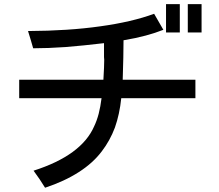

<svg xmlns="http://www.w3.org/2000/svg" viewBox="-20 -838 1040 913"><path d="M567.4 -646.5Q626 -656.2 672.9 -668.9Q719.7 -681.6 756.8 -696.3Q742.2 -721.7 712.9 -772.5Q606.4 -733.4 457 -712.9Q306.6 -691.4 113.3 -690.4Q121.1 -666 127 -645.5Q132.8 -624 137.7 -608.4Q207 -608.4 292 -614.3Q376 -621.1 474.6 -632.8Q474.6 -618.2 474.6 -589.8Q474.6 -575.2 474.6 -566.4Q475.6 -557.6 475.6 -553.7Q475.6 -539.1 474.6 -515.6Q472.7 -492.2 471.7 -459Q337.9 -459 71.3 -459Q71.3 -437.5 71.3 -371.1Q168.9 -371.1 462.9 -371.1Q458 -331.1 449.2 -296.9Q440.4 -263.7 427.7 -237.3Q397.5 -168 325.2 -115.2Q252.9 -62.5 139.6 -26.4Q154.3 -6.8 168 13.7Q180.7 34.2 194.3 54.7Q286.1 24.4 354.5 -19.5Q421.9 -62.5 463.9 -118.2Q502.9 -168.9 526.4 -231.4Q548.8 -294.9 556.6 -371.1Q673.8 -371.1 909.2 -371.1Q909.2 -393.6 909.2 -459Q823.2 -459 563.5 -459Q565.4 -517.6 566.4 -564.5Q567.4 -611.3 567.4 -646.5ZM938.5 -818.4Q921.9 -818.4 873 -818.4Q873 -785.2 873 -683.6Q889.6 -683.6 938.5 -683.6Q938.5 -717.8 938.5 -818.4ZM835 -818.4Q818.4 -818.4 769.5 -818.4Q769.5 -785.2 769.5 -683.6Q786.1 -683.6 835 -683.6Q835 -717.8 835 -818.4Z"/></svg>

Font: Aptus Gothic JP
Style: Medium
Weight: 400
Designer: Fuminori Ogawa / Motoya
Version: Version 1